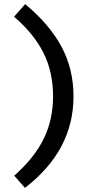

<svg xmlns="http://www.w3.org/2000/svg" viewBox="-20 -752 451 930"><path d="M237 -285Q237 -173 192 -80.5Q147 12 49 99L101 158Q336 -23 336 -285Q336 -418 277.5 -526.5Q219 -635 102 -732L48 -671Q143 -590 190 -497Q237 -404 237 -285Z"/></svg>

Font: Geom
Style: Regular
Weight: 400
Version: Version 1.102